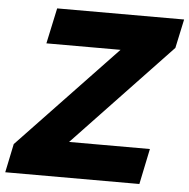

<svg xmlns="http://www.w3.org/2000/svg" viewBox="-76 -749 789 800"><g transform="rotate(5 318.5 -349.5)"><path d="M0 -120 409 -550H99L131 -699H662L636 -578L229 -149H567L536 0H-25Z"/></g></svg>

Font: Prompt
Style: Bold Italic
Weight: 700
Italic angle: -12°
Designer: Katatrad Team
Foundry: CadsonDemak
Version: Version 1.001